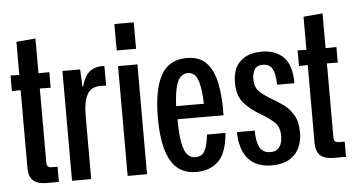

<svg xmlns="http://www.w3.org/2000/svg" viewBox="-51 -819 1694 918"><g transform="rotate(-5 796.0 -359.5)"><path d="M136 0Q96 0 74.5 -18.5Q53 -37 53 -81V-453L11 -452V-527L53 -526V-685L145 -693V-526L197 -527V-452L145 -453V-99Q145 -85 150.5 -79Q156 -73 170 -73H197V0Z M260 0V-527H345L349 -444H352Q364 -490 387 -511Q410 -532 447 -534Q451 -534 455 -533.5Q459 -533 462 -532V-439Q456 -439 449.5 -439.5Q443 -440 435 -440Q390 -440 371 -406Q352 -372 352 -305V0Z M527 -602V-729H620V-602ZM527 0V-527H620V0Z M857 10Q772 10 733.5 -59.5Q695 -129 695 -264Q695 -397 733 -467Q771 -537 857 -537Q917 -537 950.5 -502.5Q984 -468 997.5 -403.5Q1011 -339 1009 -249H788Q788 -175 796.5 -134Q805 -93 820.5 -77Q836 -61 857 -61Q890 -61 903.5 -87.5Q917 -114 922 -164H1011Q1002 -65 961 -27.5Q920 10 857 10ZM857 -465Q838 -465 823 -452Q808 -439 799 -406Q790 -373 787 -312H920Q918 -373 910 -406.5Q902 -440 888 -452.5Q874 -465 857 -465Z M1218 10Q1146 10 1106.5 -33.5Q1067 -77 1066 -163H1151Q1151 -111 1166 -82.5Q1181 -54 1218 -54Q1247 -54 1261 -74Q1275 -94 1275 -125Q1275 -171 1249 -194Q1223 -217 1186 -239Q1140 -265 1108.5 -300Q1077 -335 1077 -400Q1077 -467 1114 -501.5Q1151 -536 1218 -536Q1282 -536 1321 -498Q1360 -460 1360 -372H1277Q1276 -424 1262.5 -448.5Q1249 -473 1217 -473Q1188 -473 1177 -454.5Q1166 -436 1166 -408Q1166 -368 1189.5 -346.5Q1213 -325 1248 -305Q1273 -291 1300.5 -271Q1328 -251 1347 -219Q1366 -187 1366 -136Q1366 -68 1328 -29Q1290 10 1218 10Z M1514 0Q1474 0 1452.5 -18.5Q1431 -37 1431 -81V-453L1389 -452V-527L1431 -526V-685L1523 -693V-526L1575 -527V-452L1523 -453V-99Q1523 -85 1528.5 -79Q1534 -73 1548 -73H1575V0Z"/></g></svg>

Font: Mona Sans Condensed Medium
Style: Regular
Weight: 500
Width: 3
Designer: Deni Anggara
Foundry: GitHub
Version: Version 1.001; ttfautohint (v1.8.4.7-5d5b);gftools[0.9.31]